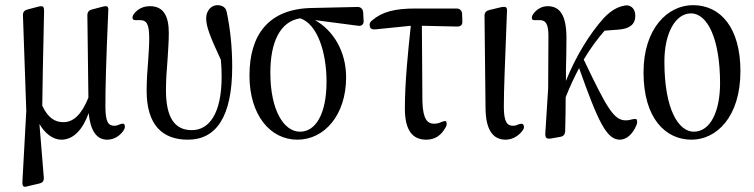

<svg xmlns="http://www.w3.org/2000/svg" viewBox="-20 -541 2924 745"><path d="M82 -111 67 163C66 173 68 179 71 182C75 185 79 184 90 181L133 171C145 168 151 161 150 148L133 -60C154 -23 186 1 218 1C265 1 301 -38 324 -102C331 -33 355 1 396 1C423 1 445 -14 459 -34C465 -43 466 -50 463 -57C461 -63 453 -62 441 -57C435 -54 430 -53 424 -53C401 -53 389 -66 389 -128C389 -200 391 -288 400 -496C401 -507 400 -512 397 -515C395 -517 388 -518 378 -515L336 -504C325 -501 319 -494 319 -482L323 -162C296 -95 264 -67 226 -67C194 -67 167 -82 144 -131C145 -221 147 -312 151 -496C151 -507 150 -512 147 -515C145 -517 138 -518 128 -515L86 -504C75 -501 69 -495 69 -482Z M709 1C817 1 881 -85 881 -282C881 -360 873 -431 860 -493C858 -502 856 -508 848 -514C842 -518 834 -521 824 -521C799 -521 780 -499 780 -470C780 -439 794 -401 837 -309C839 -287 840 -265 840 -244C840 -99 791 -36 724 -36C655 -36 624 -89 624 -191C624 -233 627 -271 630 -308C632 -343 635 -377 635 -413C635 -478 615 -517 562 -517C536 -517 516 -507 501 -489C494 -480 493 -473 495 -468C497 -463 504 -462 516 -463C518 -463 520 -463 522 -463C550 -463 559 -447 559 -391C559 -366 557 -338 555 -307C552 -271 549 -231 549 -189C549 -55 611 1 709 1Z M1134 1C1239 1 1323 -95 1323 -241C1323 -343 1272 -424 1202 -463L1370 -441C1383 -439 1392 -447 1391 -460L1389 -494C1388 -506 1380 -514 1368 -514L1190 -510C1022 -507 948 -406 948 -248C948 -95 1028 1 1134 1ZM1029 -259C1029 -378 1067 -458 1145 -470C1212 -447 1247 -338 1247 -224C1247 -99 1205 -30 1144 -30C1082 -30 1029 -112 1029 -259Z M1415 -439C1416 -430 1424 -426 1436 -427L1574 -441C1563 -338 1551 -222 1551 -120C1551 -33 1582 1 1634 1C1668 1 1692 -16 1708 -45C1714 -54 1714 -60 1712 -68C1710 -74 1702 -71 1689 -66C1682 -63 1674 -61 1664 -61C1638 -61 1621 -79 1619 -148L1617 -441L1754 -438C1767 -438 1775 -444 1774 -458L1773 -488C1772 -500 1764 -508 1752 -508H1593C1513 -508 1464 -496 1424 -462C1415 -455 1413 -449 1415 -439Z M1942 1C1973 1 1998 -19 2010 -38C2014 -45 2014 -50 2011 -57C2008 -62 2000 -62 1988 -57C1983 -54 1977 -53 1971 -53C1949 -53 1935 -66 1935 -126C1935 -197 1939 -279 1947 -493C1948 -504 1947 -509 1944 -512C1941 -515 1934 -515 1924 -513L1878 -502C1867 -499 1860 -493 1860 -480L1864 -120C1865 -35 1894 1 1942 1Z M2100 -6C2103 -3 2110 -2 2120 -4L2154 -10C2166 -12 2172 -19 2173 -31C2174 -76 2175 -119 2175 -164C2195 -214 2209 -242 2227 -277C2301 -68 2334 1 2385 1C2410 1 2434 -19 2449 -54C2453 -63 2453 -69 2451 -76C2449 -81 2442 -80 2429 -77C2423 -75 2416 -74 2408 -74C2362 -74 2335 -121 2245 -310C2273 -357 2300 -392 2326 -422L2379 -426C2421 -429 2445 -445 2445 -479C2445 -498 2438 -510 2427 -516C2419 -521 2411 -521 2402 -519C2377 -514 2352 -502 2322 -470C2269 -411 2214 -323 2176 -227V-271C2177 -313 2178 -355 2178 -393C2178 -483 2152 -517 2105 -517C2081 -517 2062 -504 2050 -488C2044 -480 2043 -474 2044 -468C2045 -463 2052 -462 2065 -463C2068 -463 2070 -463 2073 -463C2098 -463 2109 -448 2108 -395L2107 -199L2096 -25C2095 -15 2097 -9 2100 -6Z M2663 1C2760 1 2853 -87 2853 -265C2853 -432 2777 -521 2669 -521C2571 -521 2477 -431 2477 -260C2477 -81 2563 1 2663 1ZM2558 -302C2558 -413 2601 -489 2661 -489C2727 -489 2774 -386 2774 -218C2774 -110 2737 -30 2672 -30C2614 -30 2558 -114 2558 -302Z"/></svg>

Font: 寒蝉锦书宋 CompactLight
Style: Bold
Weight: 400
Width: 4
Designer: 寒蝉锦书宋{Warren} 思源宋体{Ryoko NISHIZUKA 西塚涼子 (kana & ideographs); Frank Grießhammer (Latin, Greek & Cyrillic); Wenlong ZHANG 
Foundry: Adobe & ChillType
Version: Version 2.000;Glyphs 3.1.1 (3135)